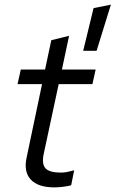

<svg xmlns="http://www.w3.org/2000/svg" viewBox="-20 -802 500 831"><path d="M215 9Q145 9 113.5 -24.5Q82 -58 95 -119L162 -438H56L70 -501H175L202 -628L279 -647L248 -501H394L380 -438H234L169 -135Q160 -92 177 -73.5Q194 -55 243 -55Q257 -55 270 -57.5Q283 -60 301 -65L288 0Q272 4 252.5 6.5Q233 9 215 9ZM340 -582 385 -767 460 -782 398 -582Z"/></svg>

Font: Red Hat Display VF
Style: Italic
Weight: 300
Italic angle: -12°
Designer: Pentagram, MCKL
Foundry: Pentagram, MCKL
Version: Version 1.023